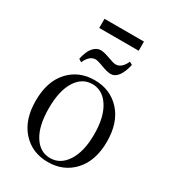

<svg xmlns="http://www.w3.org/2000/svg" viewBox="-180 -820 830 927"><g transform="rotate(30 235.0 -356.0)"><path d="M126 -673V-724H346V-673ZM133 -486 117 -496Q127 -543 146 -563.5Q165 -584 186 -584Q205 -584 237.5 -572Q270 -560 282 -560Q315 -560 336 -606L352 -597Q331 -508 284 -508Q265 -508 232.5 -520.5Q200 -533 188 -533Q154 -533 133 -486ZM36 -216Q36 -323 91 -383.5Q146 -444 234 -444Q322 -444 377.5 -383Q433 -322 433 -216Q433 -110 377.5 -49Q322 12 234 12Q146 12 91 -49Q36 -110 36 -216ZM143 -64.5Q177 -10 234 -10Q291 -10 326.5 -65Q362 -120 362 -216Q362 -312 326.5 -367Q291 -422 234 -422Q177 -422 143 -367.5Q109 -313 109 -216Q109 -119 143 -64.5Z"/></g></svg>

Font: Arapey Thin
Style: Regular
Weight: 100
Designer: Eduardo Rodriguez Tunni
Foundry: Eduardo Rodriguez Tunni
Version: Version 4.000;hotconv 1.0.109;makeotfexe 2.5.65596